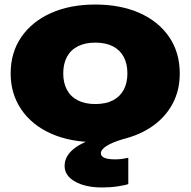

<svg xmlns="http://www.w3.org/2000/svg" viewBox="-20 -610 841 847"><path d="M522 4Q475 18 450 34Q425 50 425 66Q425 93 488 93Q505 93 519 91Q533 89 546 86V202Q533 207 500 212Q467 217 431 217Q357 217 311 191Q265 165 265 122Q265 74 315.5 39Q366 4 466 -17L449 15Q437 16 425 16.5Q413 17 402 17Q290 17 205.5 -20.5Q121 -58 74 -127Q27 -196 27 -286Q27 -378 74 -446.5Q121 -515 205 -552.5Q289 -590 400 -590Q512 -590 596 -552.5Q680 -515 726.5 -446.5Q773 -378 773 -286Q773 -212 742 -153.5Q711 -95 655 -55Q599 -15 522 4ZM259 -286Q259 -244 275.5 -213.5Q292 -183 324 -167Q356 -151 400 -151Q446 -151 477.5 -167Q509 -183 525.5 -213.5Q542 -244 542 -286Q542 -329 525.5 -359.5Q509 -390 477.5 -406Q446 -422 400 -422Q356 -422 324 -406Q292 -390 275.5 -359.5Q259 -329 259 -286Z"/></svg>

Font: Unbounded ExtraBold
Style: Regular
Weight: 800
Designer: Luke Prowse, Jean-Baptiste Morizot, Fátima Lázaro, Florian Runge
Foundry: NaN
Version: Version 1.701;gftools[0.9.28.dev5+ged2979d]